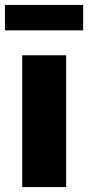

<svg xmlns="http://www.w3.org/2000/svg" viewBox="-32 -758 357 778"><path d="M236 -534V0H58V-534ZM-12 -635V-738H305V-635Z"/></svg>

Font: Nacelle Heavy
Style: Regular
Weight: 800
Designer: Sora Sagano
Foundry: Sora Sagano
Version: Version 1.000;FEAKit 1.0